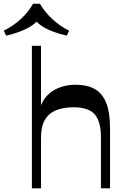

<svg xmlns="http://www.w3.org/2000/svg" viewBox="-107 -1020 676 1040"><path d="M439.7 0V-278Q439.7 -361.4 406.4 -400.2Q373.1 -438.9 291.1 -438.9Q235.4 -438.9 196 -422.5Q156.6 -406.1 135.8 -370.1Q115.1 -334.1 115.1 -275.6V0H65.7V-772H115.1V-405.3L105.2 -419.4Q123.1 -490.8 176.4 -525.9Q229.6 -561 304.6 -561Q363.7 -561 404.8 -538.6Q446 -516.3 467.6 -464.3Q489.1 -412.3 489.1 -323.4V0ZM-73.7 -827.1 -86.6 -853.9Q-33.3 -880.1 7.7 -918.7Q48.7 -957.3 72.1 -999.8H109.4Q133.5 -957.3 174.6 -918.4Q215.6 -879.4 267.5 -853.9L254.9 -827.1Q216.9 -835.2 181.4 -848.4Q145.8 -861.5 118.4 -879.9Q91.1 -898.2 76.8 -921.5H105.4Q82.5 -885.9 31.5 -862.1Q-19.5 -838.3 -73.7 -827.1Z"/></svg>

Font: Savate ExtraLight
Style: Regular
Weight: 200
Designer: Max Esnée
Foundry: Plomb Type
Version: Version 2.000